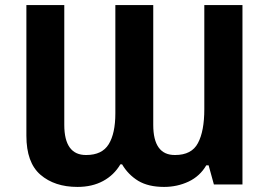

<svg xmlns="http://www.w3.org/2000/svg" viewBox="-20 -734 1075 764"><path d="M288.1 9.8Q197.3 9.8 141.1 -38.6Q85 -86.9 85 -193.8V-713.9H235.8V-236.8Q235.8 -176.8 257.8 -146.7Q279.8 -116.7 323.2 -117.2Q386.2 -117.2 412.6 -160.2Q439 -203.1 439 -283.2V-713.9H589.8V-236.8Q589.8 -176.8 611.6 -146.7Q633.3 -116.7 676.8 -117.2Q742.7 -117.2 767.6 -164.6Q793 -211.9 793 -299.8V-713.9H944.8V0H831.1L810.1 -76.2H800.8Q775.9 -33.2 731 -11.7Q685.5 9.8 632.8 9.8Q570.8 9.8 530.3 -14.2Q489.7 -39.1 465.8 -80.1H459Q433.6 -37.1 390.1 -13.7Q346.7 9.8 288.1 9.8Z"/></svg>

Font: Droid Sans Thai
Style: Bold
Weight: 700
Designer: Steve Matteson
Foundry: Ascender Corporation
Version: Version 1.00